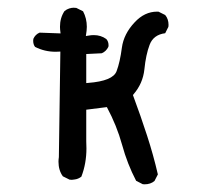

<svg xmlns="http://www.w3.org/2000/svg" viewBox="-20 -482 540 500"><path d="M356.4 -2Q372.1 -2 382.3 -10.7L391.1 -27.8Q379.4 -78.6 363 -128.9Q346.7 -179.2 326.2 -234.4L327.6 -236.3Q352.1 -264.6 356 -301.3Q359.9 -339.8 369.6 -365.2Q379.4 -391.6 410.2 -395.5L418.5 -412.1Q418.9 -414.6 418.9 -417Q418.9 -432.6 410.2 -442.9L392.6 -451.7Q390.6 -451.7 389.2 -451.7Q356.4 -451.7 330.6 -423.8Q302.2 -393.6 297.4 -357.9Q292.5 -320.3 283.7 -296.9Q274.4 -271 209.5 -266.1L204.6 -265.6V-341.3L245.1 -343.3Q256.3 -348.1 262.2 -359.9Q262.7 -361.8 262.7 -363.8Q262.7 -374 256.8 -380.4Q242.7 -390.6 224.1 -390.6Q217.3 -390.6 210 -389.2L203.6 -388.2Q206.1 -403.3 206.1 -412.1Q206.1 -434.1 196.3 -452.6L178.7 -461.4Q175.8 -461.9 171.4 -461.9Q167 -461.9 160.4 -460Q153.8 -458 147.9 -453.1Q136.2 -435.5 136.2 -412.1Q136.2 -406.2 137.7 -395L83 -397Q71.8 -392.1 66.9 -380.9Q66.4 -377.9 66.4 -376Q66.4 -366.2 71.3 -359.9Q96.2 -347.2 125 -347.2Q128.9 -347.2 137.2 -347.7L133.3 -72.8Q132.3 -66.4 132.3 -61Q132.3 -38.6 143.6 -22.9L161.1 -14.2Q164.1 -13.7 167 -13.7Q169.9 -13.7 174.3 -14.6Q183.6 -15.6 191.9 -22Q205.1 -56.2 205.1 -95.7Q205.1 -105 204.6 -114.3V-196.3L258.3 -203.1Q284.2 -154.8 297.9 -105Q311.5 -55.2 334.5 -11.2L351.6 -2.4Q354 -2 356.4 -2Z"/></svg>

Font: Bakudai
Style: Light
Weight: 300
Version: Version 1.48